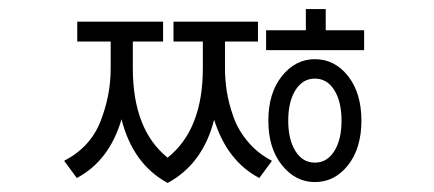

<svg xmlns="http://www.w3.org/2000/svg" viewBox="-20 -788 960 425"><path d="M478 -696V-637Q478 -612 482 -586Q486 -560 496.5 -530Q507 -500 529 -474Q551 -448 582 -432L554 -394Q483 -431 454 -523Q429 -425 351 -383Q274 -425 249 -524Q222 -432 150 -394L122 -432Q180 -462 202.5 -519.5Q225 -577 225 -636V-696H151V-740H341V-696H274V-637Q274 -501 351 -439Q429 -501 429 -637V-696H364V-740H551V-696ZM634 -453.5Q650 -428 677 -428Q704 -428 720 -453.5Q736 -479 736 -521Q736 -563 720 -588.5Q704 -614 677 -614Q650 -614 634 -588.5Q618 -563 618 -521Q618 -479 634 -453.5ZM677 -657Q721 -657 750.5 -619.5Q780 -582 780 -521Q780 -460 750.5 -422.5Q721 -385 677 -385Q634 -385 604 -422.5Q574 -460 574 -521Q574 -582 604 -619.5Q634 -657 677 -657ZM701 -721H786V-677H569V-721H657V-768H701Z"/></svg>

Font: Noto Sans Korean Light
Style: Regular
Weight: 300
Designer: Ryoko NISHIZUKA  (kana & ideographs); Paul D. Hunt (Latin, Greek & Cyrillic); Wenlong ZHANG  (bopomofo); Sandoll Communi
Foundry: Adobe Systems Incorporated
Version: Version 1.000;PS 1;hotconv 1.0.78;makeotf.lib2.5.61930